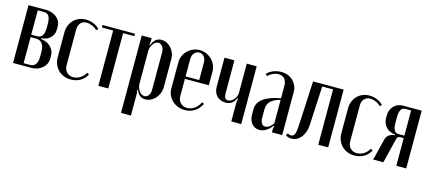

<svg xmlns="http://www.w3.org/2000/svg" viewBox="-53 -962 3551 1589"><g transform="rotate(15 1723.0 -167.5)"><path d="M320 -365Q320 -337 311 -318Q302 -299 287.5 -286.5Q273 -274 256 -267.5Q239 -261 223 -259L213 -258V-251L223 -250Q240 -248 259 -240Q278 -232 293.5 -218Q309 -204 319 -184Q329 -164 329 -138V-115Q329 -89 318.5 -68Q308 -47 290 -32Q272 -17 249.5 -8.5Q227 0 203 0H41V-495H193Q216 -495 238.5 -488Q261 -481 279 -467.5Q297 -454 308.5 -433.5Q320 -413 320 -385ZM176 -265Q206 -265 220.5 -286.5Q235 -308 235 -356V-386Q235 -434 221 -454Q207 -474 178 -474H126V-265ZM244 -149Q244 -197 225 -220.5Q206 -244 176 -244H126V-21H186Q212 -21 228 -42.5Q244 -64 244 -110Z M386 -355Q386 -387 397 -414Q408 -441 427.5 -461Q447 -481 473.5 -492Q500 -503 531 -503Q565 -503 597 -490Q629 -477 650 -454L635 -440Q618 -458 592.5 -469Q567 -480 544 -480Q512 -480 493 -459Q474 -438 474 -402V-99Q474 -61 495 -38Q516 -15 551 -15Q583 -15 611.5 -33Q640 -51 654 -80L673 -71Q654 -33 618 -12Q582 9 537 9Q504 9 476.5 -2Q449 -13 429 -33Q409 -53 397.5 -80.5Q386 -108 386 -140Z M953 -474H857V0H772V-474H675V-495H953Z M1092 -438 1098 -436Q1123 -503 1179 -503Q1203 -503 1224.5 -492.5Q1246 -482 1262.5 -463.5Q1279 -445 1288.5 -421Q1298 -397 1298 -370V-131Q1298 -103 1288 -77.5Q1278 -52 1261 -33Q1244 -14 1222 -3Q1200 8 1175 8Q1119 8 1098 -53L1092 -51L1096 -23V168H1011V-495H1096V-467ZM1096 -107Q1096 -89 1101.5 -73Q1107 -57 1116 -44Q1125 -31 1137 -23.5Q1149 -16 1162 -16Q1182 -16 1196 -34.5Q1210 -53 1210 -82V-406Q1210 -434 1195.5 -453.5Q1181 -473 1160 -473Q1148 -473 1136.5 -465.5Q1125 -458 1116 -445.5Q1107 -433 1101.5 -417Q1096 -401 1096 -384Z M1361 -360Q1361 -389 1372.5 -415Q1384 -441 1404 -460.5Q1424 -480 1450.5 -491.5Q1477 -503 1507 -503Q1537 -503 1563.5 -491.5Q1590 -480 1610 -460.5Q1630 -441 1642 -415Q1654 -389 1654 -360V-241H1449V-91Q1449 -58 1471 -35.5Q1493 -13 1527 -13Q1561 -13 1591 -34Q1621 -55 1636 -90L1655 -82Q1635 -39 1598 -15Q1561 9 1514 9Q1482 9 1454 -2Q1426 -13 1405.5 -32.5Q1385 -52 1373 -77.5Q1361 -103 1361 -133ZM1566 -262V-410Q1566 -442 1550 -462Q1534 -482 1508 -482Q1482 -482 1465.5 -461.5Q1449 -441 1449 -410V-262Z M1911 -200Q1897 -168 1876 -153Q1855 -138 1824 -138Q1779 -138 1749.5 -167Q1720 -196 1720 -247V-495H1805V-215Q1805 -186 1813.5 -173.5Q1822 -161 1839 -161Q1853 -161 1866 -168.5Q1879 -176 1889 -188Q1899 -200 1905 -214.5Q1911 -229 1911 -244V-495H1996V0H1911V-168L1917 -197Z M2062 -145Q2062 -256 2259 -292V-400Q2259 -437 2240 -458Q2221 -479 2189 -479Q2166 -479 2140.5 -467.5Q2115 -456 2100 -439L2084 -453Q2104 -476 2136.5 -489.5Q2169 -503 2207 -503Q2237 -503 2262.5 -493Q2288 -483 2306.5 -465Q2325 -447 2336 -423Q2347 -399 2347 -370V0H2259V-29L2264 -54L2257 -56Q2239 -27 2210 -9.5Q2181 8 2152 8Q2113 8 2087.5 -22Q2062 -52 2062 -98ZM2192 -31Q2209 -31 2228 -44Q2247 -57 2259 -79V-278Q2204 -264 2177 -238Q2150 -212 2150 -165V-95Q2150 -66 2161.5 -48.5Q2173 -31 2192 -31Z M2387 -25Q2404 -16 2418 -16Q2439 -16 2448.5 -39Q2458 -62 2460 -119L2479 -495H2741V0H2656V-474H2563L2546 -140Q2544 -103 2533 -75Q2522 -47 2505.5 -28Q2489 -9 2469 0Q2449 9 2429 9Q2403 9 2378 -5Z M2816 -355Q2816 -387 2827 -414Q2838 -441 2857.5 -461Q2877 -481 2903.5 -492Q2930 -503 2961 -503Q2995 -503 3027 -490Q3059 -477 3080 -454L3065 -440Q3048 -458 3022.5 -469Q2997 -480 2974 -480Q2942 -480 2923 -459Q2904 -438 2904 -402V-99Q2904 -61 2925 -38Q2946 -15 2981 -15Q3013 -15 3041.5 -33Q3070 -51 3084 -80L3103 -71Q3084 -33 3048 -12Q3012 9 2967 9Q2934 9 2906.5 -2Q2879 -13 2859 -33Q2839 -53 2827.5 -80.5Q2816 -108 2816 -140Z M3410 1H3325V-236H3296Q3288 -236 3282.5 -234Q3277 -232 3273 -226.5Q3269 -221 3266 -210.5Q3263 -200 3259 -183L3214 1H3127L3172 -181Q3177 -206 3198 -222.5Q3219 -239 3248 -240V-246Q3197 -251 3169 -283Q3141 -315 3141 -360V-381Q3141 -429 3171.5 -461.5Q3202 -494 3250 -494H3410ZM3226 -344Q3226 -299 3237.5 -278Q3249 -257 3276 -257H3325V-473H3278Q3250 -473 3238 -452Q3226 -431 3226 -383Z"/></g></svg>

Font: Moniqa SemBd Heading
Style: Regular
Weight: 600
Designer: Rajesh Rajput
Foundry: Rajesh Rajput
Version: Version 1.000